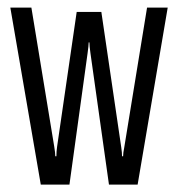

<svg xmlns="http://www.w3.org/2000/svg" viewBox="-20 -497 472 517"><path d="M215.8 -353.5 167 0H89.8L7.8 -476.6H64.5L126 -102.5Q128.9 -85 128.9 -76.2H131.8Q131.8 -88.9 133.8 -102.5L186.5 -464.8H252.9L306.6 -99.6Q308.6 -85.9 308.6 -76.2H311.5Q311.5 -85 314.5 -99.6L376 -476.6H431.6L350.6 0H273.4L223.6 -353.5Q220.7 -374 220.7 -382.8H218.8Q218.8 -375 215.8 -353.5Z"/></svg>

Font: Vancouver Drive
Style: Regular
Weight: 400
Designer: Valery Zaveryaev
Foundry: Cyreal (www.cyreal.org)
Version: Version 1.06